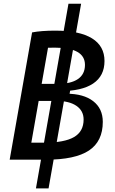

<svg xmlns="http://www.w3.org/2000/svg" viewBox="-20 -870 626 1046"><path d="M175.8 156.2 353 -849.6H421.9L244.6 156.2ZM32.7 0 154.8 -693.4H256.3L134.3 0ZM139.2 -373.5 155.3 -413.1H293Q366.7 -413.1 404.8 -439.5Q442.9 -465.8 442.9 -516.6Q442.9 -610.4 279.3 -610.4Q192.9 -610.4 138.7 -600.6L154.8 -693.4Q204.6 -703.1 280.8 -703.1Q413.1 -703.1 481.2 -661.1Q549.3 -619.1 549.3 -537.6Q549.3 -456.5 487.5 -415Q425.8 -373.5 306.2 -373.5ZM124.5 0 141.1 -92.8H220.2Q331.1 -92.8 383.3 -123.3Q435.5 -153.8 435.5 -218.8Q435.5 -266.6 396.2 -293.5Q356.9 -320.3 287.1 -320.3H183.6L178.2 -359.4H342.3Q435.5 -359.4 487.8 -318.8Q540 -278.3 540 -206.1Q540 -100.1 464.6 -50Q389.2 0 230 0ZM150.4 -340.8 158.7 -388.7H364.3L356 -340.8Z"/></svg>

Font: Cascadia Code PL
Style: Italic
Weight: 400
Italic angle: -10°
Monospace: yes
Designer: Aaron Bell
Foundry: Saja Typeworks
Version: Version 2404.023